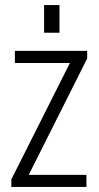

<svg xmlns="http://www.w3.org/2000/svg" viewBox="-20 -742 391 762"><path d="M25 -30 272 -521 274 -492H39V-540H326V-510L79 -18L76 -48H323V0H25ZM216 -722V-612H155V-722Z"/></svg>

Font: Pathway Extreme Condensed Thin
Style: Regular
Weight: 250
Width: 3
Version: Version 1.001;gftools[0.9.26]